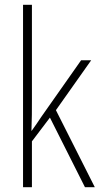

<svg xmlns="http://www.w3.org/2000/svg" viewBox="-20 -780 419 800"><path d="M113 -370V-760H76V0H113V-191L188 -290L334 0H375L213 -321L360 -529H318L152 -293C138 -272 128 -257 112 -235H111C113 -281 113 -322 113 -370Z"/></svg>

Font: Noto Sans Gujarati Condensed ExtraLight
Style: Regular
Weight: 200
Width: 3
Designer: Jelle Bosma - Monotype Design Team, Universal Thirst
Foundry: Monotype Imaging Inc.
Version: Version 2.106